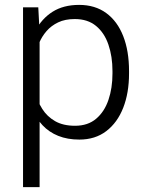

<svg xmlns="http://www.w3.org/2000/svg" viewBox="-20 -558 596 781"><path d="M302.7 9.8Q254.4 9.8 216.8 -5.4Q179.2 -20.5 152.8 -48.8Q126.5 -77.1 110.4 -115.5Q94.2 -153.8 88.4 -200.7V-315.4Q97.7 -382.8 123.8 -432.6Q149.9 -482.4 194.1 -510.3Q238.3 -538.1 301.8 -538.1Q366.7 -538.1 412.1 -504.9Q457.5 -471.7 481.2 -411.1Q504.9 -350.6 504.9 -269V-258.8Q504.9 -180.2 481.2 -119.6Q457.5 -59.1 412.4 -24.7Q367.2 9.8 302.7 9.8ZM73.7 203.1V-528.3H135.7L141.1 -426.8V203.1ZM285.2 -46.4Q337.4 -46.4 371.1 -75Q404.8 -103.5 421.1 -151.6Q437.5 -199.7 437.5 -258.8V-269Q437.5 -328.1 421.1 -376.2Q404.8 -424.3 370.8 -452.4Q336.9 -480.5 284.2 -480.5Q244.6 -480.5 216.6 -467Q188.5 -453.6 169.4 -431.6Q150.4 -409.7 139.4 -383.3Q128.4 -356.9 123 -331.1V-182.6Q132.3 -146 151.9 -115Q171.4 -84 204.1 -65.2Q236.8 -46.4 285.2 -46.4Z"/></svg>

Font: Heebo Light
Style: Regular
Weight: 300
Designer: Oded Ezer
Foundry: Ezer Type House
Version: Version 3.100